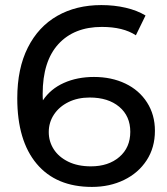

<svg xmlns="http://www.w3.org/2000/svg" viewBox="-20 -728 657 756"><path d="M590 -213Q590 -147 557.5 -97Q525 -47 468.5 -19.5Q412 8 342 8Q201 8 124.5 -83Q48 -174 48 -341Q48 -458 89.5 -540.5Q131 -623 205.5 -665.5Q280 -708 379 -708Q430 -708 475 -697.5Q520 -687 553 -667L515 -589Q465 -622 381 -622Q272 -622 210 -554.5Q148 -487 148 -358Q148 -342 149 -333Q179 -378 231.5 -401.5Q284 -425 350 -425Q419 -425 473.5 -399Q528 -373 559 -324.5Q590 -276 590 -213ZM493 -209Q493 -271 449.5 -307.5Q406 -344 333 -344Q286 -344 249.5 -326Q213 -308 192.5 -277Q172 -246 172 -208Q172 -171 191.5 -140.5Q211 -110 248.5 -91.5Q286 -73 338 -73Q407 -73 450 -110Q493 -147 493 -209Z"/></svg>

Font: Montserrat Alternates Medium
Style: Regular
Weight: 500
Designer: Julieta Ulanovsky
Foundry: Julieta Ulanovsky
Version: Version 7.200